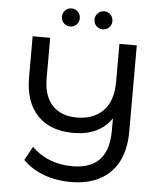

<svg xmlns="http://www.w3.org/2000/svg" viewBox="-63 -931 913 1091"><g transform="rotate(5 393.5 -385.5)"><path d="M688 -700V-208Q688 -56 607 25Q526 106 383 106Q297 106 226.5 79.5Q156 53 108 4L151 -74Q243 16 383 16Q589 16 589 -204V-275Q519 -173 372 -173Q240 -173 167 -249Q94 -325 94 -466V-700H194V-470Q194 -368 244 -315Q294 -262 383 -262Q479 -262 534 -318Q589 -374 589 -485V-700ZM250 -825Q250 -847 265 -862Q280 -877 301 -877Q322 -877 337 -862Q352 -847 352 -825Q352 -803 337 -788.5Q322 -774 301 -774Q280 -774 265 -788.5Q250 -803 250 -825ZM436 -825Q436 -847 451 -862Q466 -877 487 -877Q508 -877 523 -862Q538 -847 538 -825Q538 -803 523 -788.5Q508 -774 487 -774Q466 -774 451 -788.5Q436 -803 436 -825Z"/></g></svg>

Font: Montserrat Alternates Medium
Style: Regular
Weight: 500
Designer: Julieta Ulanovsky
Foundry: Julieta Ulanovsky
Version: Version 7.200